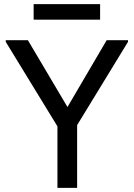

<svg xmlns="http://www.w3.org/2000/svg" viewBox="-20 -916 652 936"><path d="M260 0V-300L8 -712V-720H116L328 -362H290L500 -720H604V-712L356 -306V0ZM144 -896H468V-820H144Z"/></svg>

Font: Kufam
Style: Regular
Weight: 400
Designer: Wael Morcos, Artur Schmal
Foundry: Original Type
Version: Version 1.301; ttfautohint (v1.8.3)